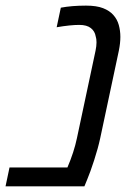

<svg xmlns="http://www.w3.org/2000/svg" viewBox="-43 -660 478 680"><path d="M-23.4 0 -9.3 -66.9H195.8Q219.2 -121.6 229.5 -170.9L295.4 -480.5Q298.8 -497.1 298.8 -509.8Q298.8 -522.9 295.9 -531.2Q293 -549.3 278.8 -560.5Q264.6 -571.8 237.8 -571.8Q206.1 -571.8 157.7 -563.5L172.4 -632.8Q210.9 -640.1 261.7 -640.1Q298.8 -640.1 322 -631.1Q345.2 -622.1 358.4 -606.9Q372.1 -591.8 377.7 -571.5Q383.3 -551.3 383.3 -529.3Q383.3 -507.3 377.9 -480.5L312 -170.9Q304.2 -134.8 290.3 -92Q276.4 -49.3 266.1 -24.9L255.9 0Z"/></svg>

Font: Open Sans
Style: Italic
Weight: 400
Italic angle: -12°
Designer: Monotype Design Team
Foundry: Monotype Imaging Inc.
Version: Version 3.000; ttfautohint (v1.8.4)